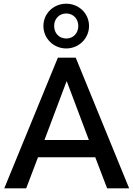

<svg xmlns="http://www.w3.org/2000/svg" viewBox="-20 -1036 734 1056"><path d="M124 0 189 -170.9H503.9L569.3 0H690.4L396.5 -718.8H298.3L3.4 0ZM347.7 -587.9 468.8 -266.1H224.6L345.7 -587.9ZM344.2 -769.5C414.1 -769.5 469.7 -824.7 469.7 -893.1C469.7 -961.9 414.1 -1015.6 344.2 -1015.6C274.4 -1015.6 218.8 -961.9 218.8 -893.1C218.8 -824.7 274.4 -769.5 344.2 -769.5ZM344.2 -824.2C305.2 -824.2 277.8 -853.5 277.8 -893.1C277.8 -932.1 305.2 -961.9 344.2 -961.9C383.3 -961.9 410.6 -932.1 410.6 -893.1C410.6 -853.5 383.3 -824.2 344.2 -824.2Z"/></svg>

Font: Winston Medium
Style: Regular
Weight: 500
Designer: Vernon Adams, Kim Jin-seong, David Berlow, Cristiano Sobral
Foundry: The Winston Project Authors
Version: Version 3.004